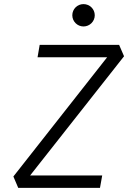

<svg xmlns="http://www.w3.org/2000/svg" viewBox="-20 -911 626 931"><path d="M68.4 0H464.8L475.6 -60.1H126L581.5 -638.2L557.6 -693.4H172.4L162.1 -633.3H499.5L44.9 -55.2ZM384.8 -782.7C415 -782.7 439.5 -807.1 439.5 -836.9C439.5 -867.2 415 -891.1 384.8 -891.1C355 -891.1 330.6 -867.2 330.6 -836.9C330.6 -807.1 355 -782.7 384.8 -782.7Z"/></svg>

Font: Cascadia Mono NF Light
Style: Italic
Weight: 300
Italic angle: -10°
Monospace: yes
Designer: Aaron Bell
Foundry: Saja Typeworks
Version: Version 2404.023